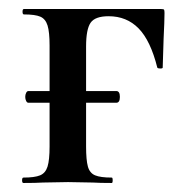

<svg xmlns="http://www.w3.org/2000/svg" viewBox="-20 -406 414 426"><path d="M345 -377Q345 -360 343 -320L341 -256Q341 -254 335.5 -254Q330 -254 329 -256Q314 -316 287.5 -343Q261 -370 221 -370Q191 -370 181 -355.5Q171 -341 171 -303V-204H238Q246 -204 246 -191Q246 -178 238 -178H171V-81Q171 -51 175 -36.5Q179 -22 191 -17Q203 -12 228 -12Q230 -12 230 -6Q230 0 228 0Q201 0 186 -1L131 -2L75 -1Q60 0 32 0Q29 0 29 -6Q29 -12 32 -12Q57 -12 69 -17Q81 -22 85.5 -36.5Q90 -51 90 -81V-178H43Q40 -178 38 -182Q36 -186 36 -191Q36 -196 38 -200Q40 -204 43 -204H90V-305Q90 -335 85.5 -349.5Q81 -364 69.5 -369Q58 -374 33 -374Q30 -374 30 -380Q30 -386 33 -386H337Q343 -386 344 -384.5Q345 -383 345 -377Z"/></svg>

Font: Cormorant Garamond SemiBold
Style: Regular
Weight: 600
Designer: Christian Thalmann (Catharsis Fonts)
Version: Version 3.000